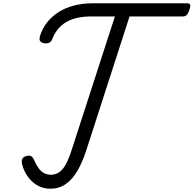

<svg xmlns="http://www.w3.org/2000/svg" viewBox="-20 -1130 1178 1168"><path d="M286 18Q243 18 208 -2Q173 -22 149 -55.5Q125 -89 115 -129Q110 -148 114.5 -161Q119 -174 138 -180Q157 -186 168 -180.5Q179 -175 187 -158Q200 -127 215 -106.5Q230 -86 249 -76.5Q268 -67 290 -67Q331 -67 360.5 -101Q390 -135 417 -221L679 -1030H535Q474 -1030 428 -1015.5Q382 -1001 349.5 -971Q317 -941 298 -893Q291 -874 277.5 -869Q264 -864 243 -868Q229 -872 223.5 -881Q218 -890 223 -910Q237 -956 265.5 -992.5Q294 -1029 335 -1055.5Q376 -1082 429 -1096Q482 -1110 545 -1110H1118Q1133 -1110 1136.5 -1101.5Q1140 -1093 1132 -1070Q1125 -1048 1116 -1039Q1107 -1030 1092 -1030H768L506 -219Q482 -144 451 -91Q420 -38 379.5 -10Q339 18 286 18Z"/></svg>

Font: Playwrite CU
Style: Regular
Weight: 400
Designer: Veronika Burian, José Scaglione
Foundry: TypeTogether
Version: Version 1.002